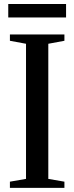

<svg xmlns="http://www.w3.org/2000/svg" viewBox="-20 -910 360 930"><path d="M106 -43.5V-698L28 -712.5V-743H292V-712.5L214 -698V-43.5L292 -30V0H28V-30ZM300 -890.5V-825.5H20V-890.5Z"/></svg>

Font: Merriweather 96pt
Style: Regular
Weight: 400
Version: Version 2.100